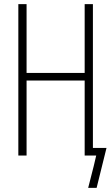

<svg xmlns="http://www.w3.org/2000/svg" viewBox="-20 -755 540 932"><path d="M449 157H408L435 51L447 0H391V-364H109V0H69V-735H109V-401H391V-735H431V-37H497Z"/></svg>

Font: Zed Sans Extralight
Style: Regular
Weight: 200
Designer: Belleve Invis
Foundry: Belleve Invis
Version: Version 1.0.0; ttfautohint (v1.8.4)